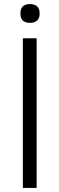

<svg xmlns="http://www.w3.org/2000/svg" viewBox="-20 -929 294 949"><path d="M93 -740H161V0H93ZM128 -816Q81 -816 81 -862Q81 -909 128 -909Q150 -909 163 -898Q176 -887 176 -862Q176 -838 163 -827Q150 -816 128 -816Z"/></svg>

Font: Plata Sans Light
Style: Regular
Weight: 300
Designer: Pablo Impallari, Andres Torresi, & Cristiano Sobral
Foundry: Pablo Impallari, Andres Torresi, & Cristiano Sobral
Version: Version 1.00;December 28, 2019;FontCreator 12.0.0.2547 64-bi